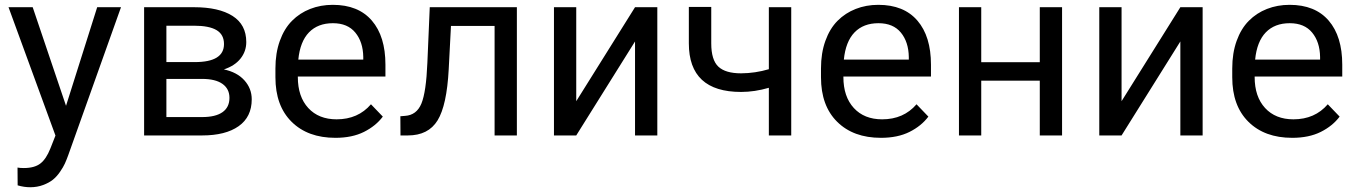

<svg xmlns="http://www.w3.org/2000/svg" viewBox="-20 -558 5588 791"><path d="M15.1 -528.3H114.7L252 -122.1L380.4 -528.3H478.5L260.7 82.5Q253.9 101.1 247.3 115.7Q240.7 130.4 227.3 149.9Q213.9 169.4 198.2 182.1Q182.6 194.8 158 204.1Q133.3 213.4 104.5 213.4Q79.1 213.4 52.7 205.6L52.2 132.3Q62 134.3 78.1 134.3Q122.1 134.3 146.2 115.7Q170.4 97.2 187.5 53.7L208.5 0.5Z M573.7 -528.3H779.3Q881.3 -528.3 938 -492.4Q994.6 -456.5 994.6 -384.8Q994.6 -346.2 970.7 -316.4Q946.8 -286.6 902.3 -272Q956.5 -260.7 986.8 -227.1Q1017.1 -193.4 1017.1 -148.9Q1017.1 -76.2 963.1 -38.1Q909.2 0 812.5 0H573.7ZM665.5 -232.9V-75.7H812.5Q868.2 -75.7 896.7 -95.9Q925.3 -116.2 925.3 -154.8Q925.3 -191.9 896.5 -212.4Q867.7 -232.9 812.5 -232.9ZM665.5 -302.2H782.7Q902.8 -302.2 902.8 -376.5Q902.8 -415.5 872.3 -433.8Q841.8 -452.1 779.3 -452.1H665.5Z M1114.7 -239.7V-275.9Q1114.7 -339.4 1132.8 -389.6Q1150.9 -439.9 1182.9 -472.2Q1214.8 -504.4 1257.8 -521.2Q1300.8 -538.1 1351.1 -538.1Q1456.1 -538.1 1512 -473.1Q1567.9 -408.2 1567.9 -291.5V-242.7H1207V-240.7Q1207 -159.7 1250 -113Q1293 -66.4 1366.7 -66.4Q1455.1 -66.4 1508.3 -128.4L1557.1 -77.6Q1528.3 -39.1 1479.5 -14.6Q1430.7 9.8 1361.8 9.8Q1248 9.8 1181.4 -56.2Q1114.7 -122.1 1114.7 -239.7ZM1209 -312.5H1476.6V-323.2Q1475.6 -385.3 1443.8 -423.8Q1412.1 -462.4 1351.6 -462.4Q1289.6 -462.4 1252.9 -424.6Q1216.3 -386.7 1209 -312.5Z M1629.9 0 1629.4 -79.1 1648.4 -80.6Q1696.3 -83.5 1716.1 -131.3Q1735.8 -179.2 1740.7 -299.8L1750.5 -528.3H2109.4V0H2017.6V-451.2H1837.9L1828.6 -272.5Q1820.8 -124 1782.7 -62Q1744.6 0 1660.2 0Z M2262.2 -528.3H2354V-141.1L2596.2 -528.3H2688V0H2596.2V-387.2L2354 0H2262.2Z M2817.9 -529.3H2910.2V-379.4Q2910.2 -311 2939.5 -283.4Q2968.8 -255.9 3033.2 -255.9Q3091.3 -256.3 3147.5 -272.9V-528.3H3239.7V0H3147.5V-196.3Q3088.9 -179.2 3033.2 -179.2Q2817.9 -179.2 2817.9 -379.4Z M3362.3 -239.7V-275.9Q3362.3 -339.4 3380.4 -389.6Q3398.4 -439.9 3430.4 -472.2Q3462.4 -504.4 3505.4 -521.2Q3548.3 -538.1 3598.6 -538.1Q3703.6 -538.1 3759.5 -473.1Q3815.4 -408.2 3815.4 -291.5V-242.7H3454.6V-240.7Q3454.6 -159.7 3497.6 -113Q3540.5 -66.4 3614.3 -66.4Q3702.6 -66.4 3755.9 -128.4L3804.7 -77.6Q3775.9 -39.1 3727.1 -14.6Q3678.2 9.8 3609.4 9.8Q3495.6 9.8 3429 -56.2Q3362.3 -122.1 3362.3 -239.7ZM3456.5 -312.5H3724.1V-323.2Q3723.1 -385.3 3691.4 -423.8Q3659.7 -462.4 3599.1 -462.4Q3537.1 -462.4 3500.5 -424.6Q3463.9 -386.7 3456.5 -312.5Z M3930.7 0V-528.3H4022.5V-301.8H4263.7V-528.3H4355.5V0H4263.7V-225.6H4022.5V0Z M4508.8 -528.3H4600.6V-141.1L4842.8 -528.3H4934.6V0H4842.8V-387.2L4600.6 0H4508.8Z M5056.6 -239.7V-275.9Q5056.6 -339.4 5074.7 -389.6Q5092.8 -439.9 5124.8 -472.2Q5156.7 -504.4 5199.7 -521.2Q5242.7 -538.1 5293 -538.1Q5397.9 -538.1 5453.9 -473.1Q5509.8 -408.2 5509.8 -291.5V-242.7H5148.9V-240.7Q5148.9 -159.7 5191.9 -113Q5234.9 -66.4 5308.6 -66.4Q5397 -66.4 5450.2 -128.4L5499 -77.6Q5470.2 -39.1 5421.4 -14.6Q5372.6 9.8 5303.7 9.8Q5189.9 9.8 5123.3 -56.2Q5056.6 -122.1 5056.6 -239.7ZM5150.9 -312.5H5418.5V-323.2Q5417.5 -385.3 5385.7 -423.8Q5354 -462.4 5293.5 -462.4Q5231.4 -462.4 5194.8 -424.6Q5158.2 -386.7 5150.9 -312.5Z"/></svg>

Font: Bert Sans Medium
Style: Regular
Weight: 500
Designer: Christian Robertson, Adam Twardoch, & Cristiano Sobral
Foundry: Google
Version: Version 12.135;January 10, 2020;FontCreator 12.0.0.2547 64-b